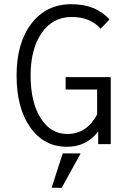

<svg xmlns="http://www.w3.org/2000/svg" viewBox="-20 -683 628 910"><path d="M504.9 -317.4H291V-258.8H440.4V-140.6Q390.6 -47.9 298.8 -47.9Q219.7 -47.9 172.4 -123.5Q125 -199.2 125 -325.2Q125 -451.2 177.7 -526.9Q230.5 -602.5 319.3 -602.5Q407.2 -602.5 457 -546.9L499 -590.8Q434.6 -663.1 318.4 -663.1Q199.2 -663.1 128.9 -571.3Q58.6 -479.5 58.6 -325.2Q58.6 -170.9 123.5 -79.1Q188.5 12.7 297.9 12.7Q389.6 12.7 445.3 -59.6V0H504.9ZM277.3 43.9H362.3L272.5 207H224.6Z"/></svg>

Font: Lohit Devanagari
Style: Regular
Weight: 400
Version: 2.95.4